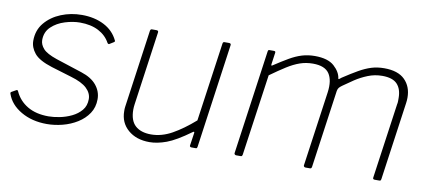

<svg xmlns="http://www.w3.org/2000/svg" viewBox="-56 -730 2081 930"><g transform="rotate(10 984.5 -265.0)"><path d="M206 10Q133 10 79 -21.5Q25 -53 8 -103Q5 -110 10 -113L33 -126Q36 -128 38.5 -126.5Q41 -125 42 -122Q62 -78 104 -53Q146 -28 208 -28Q232 -28 262.5 -34Q293 -40 321 -53.5Q349 -67 367.5 -89Q386 -111 386 -144Q386 -173 361.5 -196.5Q337 -220 282 -236L183 -266Q119 -286 95.5 -314.5Q72 -343 72 -376Q72 -428 102.5 -464.5Q133 -501 181 -520.5Q229 -540 283 -540Q345 -540 392 -516Q439 -492 461 -446Q463 -443 462 -441Q461 -439 458 -437L437 -424Q435 -423 432.5 -424Q430 -425 428 -428Q409 -463 371.5 -482.5Q334 -502 280 -502Q246 -502 207 -490Q168 -478 141 -452.5Q114 -427 114 -387Q114 -365 131.5 -345Q149 -325 199 -308L328 -266Q378 -250 403 -219.5Q428 -189 428 -151Q428 -111 408 -81Q388 -51 355 -30.5Q322 -10 283 0Q244 10 206 10Z M711 10Q646 10 605.5 -25Q565 -60 565 -117Q565 -122 565 -127.5Q565 -133 566 -138L620 -521Q621 -526 623 -528Q625 -530 629 -530H651Q656 -530 658.5 -527.5Q661 -525 660 -520L609 -158Q608 -151 607.5 -144.5Q607 -138 607 -132Q607 -78 634.5 -53Q662 -28 712 -28Q764 -28 815 -56.5Q866 -85 922 -134L977 -522Q978 -527 980 -528.5Q982 -530 986 -530H1008Q1013 -530 1015.5 -527.5Q1018 -525 1017 -520L945 -8Q944 -4 943 -2Q942 0 937 0H916Q912 0 909.5 -2.5Q907 -5 908 -9L917 -70Q918 -75 916 -76.5Q914 -78 909 -74Q839 -23 794 -6.5Q749 10 711 10Z M1136 0Q1132 0 1129 -3Q1126 -6 1127 -10L1199 -522Q1200 -527 1201.5 -528.5Q1203 -530 1207 -530H1228Q1233 -530 1235 -528Q1237 -526 1236 -521L1228 -464Q1227 -455 1233 -459Q1274 -486 1305 -504Q1336 -522 1365.5 -531Q1395 -540 1429 -540Q1493 -540 1524 -512Q1555 -484 1559 -452Q1560 -448 1564.5 -451.5Q1569 -455 1574 -459Q1615 -486 1646.5 -504Q1678 -522 1707 -531Q1736 -540 1770 -540Q1838 -540 1871.5 -506.5Q1905 -473 1905 -419Q1905 -412 1904.5 -405.5Q1904 -399 1903 -392L1849 -9Q1848 -4 1846.5 -2Q1845 0 1840 0H1818Q1807 0 1809 -10L1861 -378Q1863 -386 1863 -394.5Q1863 -403 1863 -410Q1863 -454 1840.5 -478Q1818 -502 1767 -502Q1730 -502 1696.5 -488.5Q1663 -475 1635 -456.5Q1607 -438 1585 -422Q1575 -415 1569.5 -409Q1564 -403 1562 -392L1508 -9Q1507 -4 1505 -2Q1503 0 1499 0H1477Q1473 0 1470 -3Q1467 -6 1468 -10L1520 -378Q1528 -437 1506.5 -469.5Q1485 -502 1426 -502Q1392 -502 1362 -491.5Q1332 -481 1299.5 -460.5Q1267 -440 1224 -409L1167 -8Q1166 -4 1164.5 -2Q1163 0 1158 0H1136Z"/></g></svg>

Font: Libre Franklin Thin
Style: Italic
Weight: 100
Italic angle: -8°
Designer: Pablo Impallari, Rodrigo Fuenzalida, Nhung Nguyen
Foundry: Impallari Type
Version: Version 3.000